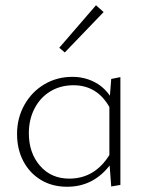

<svg xmlns="http://www.w3.org/2000/svg" viewBox="-20 -708 565 732"><path d="M227 -508 206 -526 346 -688 375 -662ZM439 -414V-3L404 3L398 -77Q335 4 236 4Q179 4 136 -22Q93 -48 69 -93.5Q45 -139 45 -197Q45 -258 73 -308Q101 -358 149 -386.5Q197 -415 256 -415Q300 -415 337.5 -396.5Q375 -378 399 -343L404 -407ZM397 -117V-300Q350 -383 260 -383Q211 -383 172.5 -360Q134 -337 112 -295Q90 -253 90 -200Q90 -125 132.5 -76Q175 -27 244 -27Q341 -27 397 -117Z"/></svg>

Font: Ysabeau Infant Light
Style: Regular
Weight: 300
Designer: Christian Thalmann (Catharsis Fonts)
Version: Version 0.003